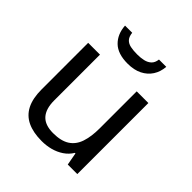

<svg xmlns="http://www.w3.org/2000/svg" viewBox="-203 -877 1024 1024"><g transform="rotate(45 309.0 -365.0)"><path d="M533 -536V0H461L448 -71H444Q427 -43 400 -25Q373 -7 341 1.5Q309 10 274 10Q210 10 166.5 -10.5Q123 -31 101 -74Q79 -117 79 -185V-536H168V-191Q168 -127 197 -95Q226 -63 287 -63Q347 -63 381.5 -85.5Q416 -108 430.5 -151.5Q445 -195 445 -257V-536ZM464 -740Q461 -700 441.5 -670Q422 -640 388 -623Q354 -606 306 -606Q232 -606 194.5 -642.5Q157 -679 153 -740H207Q210 -713 222.5 -699.5Q235 -686 256.5 -681.5Q278 -677 308 -677Q334 -677 355.5 -682Q377 -687 391.5 -700.5Q406 -714 409 -740Z"/></g></svg>

Font: Noto Sans Sinhala
Style: Regular
Weight: 400
Designer: Jelle Bosma - Monotype Design Team
Foundry: Monotype Imaging Inc.
Version: Version 2.006